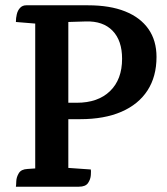

<svg xmlns="http://www.w3.org/2000/svg" viewBox="-20 -705 631 725"><path d="M79 -685H313Q395 -685 452.5 -662Q510 -639 540.5 -595.5Q571 -552 571 -490Q571 -416 537 -363.5Q503 -311 438.5 -283Q374 -255 283 -255Q270 -255 252.5 -255Q235 -255 224 -255L223 -317Q233 -317 246.5 -317Q260 -317 270 -317Q350 -317 395.5 -361Q441 -405 441 -483Q441 -552 405 -589Q369 -626 304 -624L238 -622V-71L323 -65Q324 -60 323 -44Q322 -28 312.5 -14Q303 0 278 0H40Q41 -5 41.5 -20.5Q42 -36 51 -51Q60 -66 84 -67L113 -69V-616L40 -622Q40 -637 43.5 -651.5Q47 -666 56 -675.5Q65 -685 79 -685Z"/></svg>

Font: Karma Variable Light
Style: Regular
Weight: 300
Designer: Joana Correia
Foundry: Indian Type Foundry
Version: Version 3.000